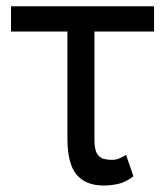

<svg xmlns="http://www.w3.org/2000/svg" viewBox="-20 -565 512 595"><path d="M457.4 -545.5V-467.3H272.7V-132.1Q272.7 -100.9 281.4 -87.9Q290.1 -74.9 302.7 -72.3Q315.3 -69.6 326.7 -69.6Q339.5 -69.6 351.4 -74.8Q363.3 -79.9 370.7 -85.2L393.5 -18.5Q369 -0.4 346.8 4.8Q324.6 9.9 301.1 9.9Q245.7 9.9 217.3 -23.8Q188.9 -57.5 188.9 -136.4V-467.3H14.2V-545.5Z"/></svg>

Font: Inter UI
Style: Regular
Weight: 400
Designer: Rasmus Andersson
Foundry: rsms
Version: 3.2;8d6f07862